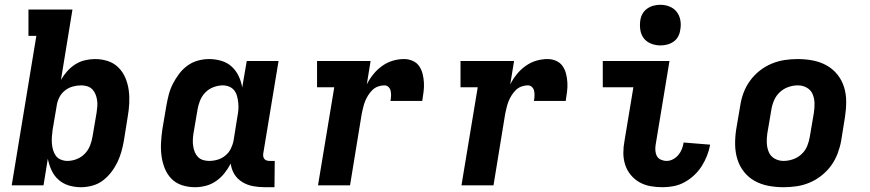

<svg xmlns="http://www.w3.org/2000/svg" viewBox="-20 -775 3640 803"><path d="M319 8Q292 8 267.5 0.5Q243 -7 224.5 -23.5Q206 -40 195.5 -63Q185 -86 180 -111L162 0H29L132 -625H99V-735H283L235 -441Q246 -460 261 -477Q276 -494 295 -506Q314 -518 335.5 -523Q357 -528 377 -528Q406 -528 431.5 -519.5Q457 -511 475.5 -492.5Q494 -474 504.5 -449Q515 -424 518.5 -397Q522 -370 520.5 -342Q519 -314 514 -286L498 -186Q494 -163 487.5 -140Q481 -117 470.5 -95.5Q460 -74 444.5 -54Q429 -34 409.5 -19.5Q390 -5 366 1.5Q342 8 319 8ZM262 -102Q281 -102 300.5 -109.5Q320 -117 334.5 -132Q349 -147 356.5 -166Q364 -185 367 -204L384 -304Q386 -317 387 -330.5Q388 -344 386 -356.5Q384 -369 379.5 -380.5Q375 -392 366.5 -401Q358 -410 345.5 -414Q333 -418 320 -418Q302 -418 284 -413Q266 -408 251 -396Q236 -384 227.5 -366.5Q219 -349 217 -332L200 -232Q198 -217 197 -203Q196 -189 197 -175Q198 -161 202 -147.5Q206 -134 213.5 -123.5Q221 -113 234.5 -107.5Q248 -102 262 -102Z M796 8Q767 8 741 -0.5Q715 -9 697 -27.5Q679 -46 669 -71Q659 -96 655.5 -123Q652 -150 653.5 -178Q655 -206 659 -234L676 -334Q680 -357 686 -380Q692 -403 703 -424.5Q714 -446 729 -466Q744 -486 764 -500.5Q784 -515 807.5 -521.5Q831 -528 854 -528Q881 -528 906 -520.5Q931 -513 949 -496.5Q967 -480 978 -457Q989 -434 993 -409L1012 -520H1145L1081 -133Q1080 -127 1081 -121Q1082 -115 1085.5 -110.5Q1089 -106 1095 -104Q1101 -102 1107 -102H1129L1128 8H1088Q1062 8 1038 3.5Q1014 -1 993.5 -13.5Q973 -26 960.5 -46Q948 -66 945 -91Q934 -70 919 -51Q904 -32 884 -18Q864 -4 841 2Q818 8 796 8ZM854 -102Q872 -102 889.5 -107Q907 -112 922 -124Q937 -136 945.5 -153.5Q954 -171 957 -188L973 -288Q976 -303 977 -317Q978 -331 976.5 -345Q975 -359 971.5 -372.5Q968 -386 960 -396.5Q952 -407 939 -412.5Q926 -418 912 -418Q893 -418 873 -410.5Q853 -403 838.5 -388Q824 -373 816.5 -354Q809 -335 806 -316L789 -216Q787 -203 786.5 -189.5Q786 -176 788 -163.5Q790 -151 794.5 -139.5Q799 -128 807.5 -119Q816 -110 828.5 -106Q841 -102 854 -102Z M1310 0 1378 -410H1306V-520H1530L1514 -422Q1525 -444 1541 -464Q1557 -484 1578 -499Q1599 -514 1622.5 -521Q1646 -528 1670 -528Q1689 -528 1706 -520.5Q1723 -513 1733 -498.5Q1743 -484 1747.5 -466Q1752 -448 1753 -429Q1754 -410 1751.5 -391Q1749 -372 1746 -353H1613Q1615 -363 1615.5 -373.5Q1616 -384 1614 -394Q1612 -404 1605 -411Q1598 -418 1587 -418Q1574 -418 1560.5 -413Q1547 -408 1537 -398Q1527 -388 1519.5 -376Q1512 -364 1507 -351.5Q1502 -339 1499 -326Q1496 -313 1493 -300L1444 0Z M1910 0 1978 -410H1906V-520H2130L2114 -422Q2125 -444 2141 -464Q2157 -484 2178 -499Q2199 -514 2222.5 -521Q2246 -528 2270 -528Q2289 -528 2306 -520.5Q2323 -513 2333 -498.5Q2343 -484 2347.5 -466Q2352 -448 2353 -429Q2354 -410 2351.5 -391Q2349 -372 2346 -353H2213Q2215 -363 2215.5 -373.5Q2216 -384 2214 -394Q2212 -404 2205 -411Q2198 -418 2187 -418Q2174 -418 2160.5 -413Q2147 -408 2137 -398Q2127 -388 2119.5 -376Q2112 -364 2107 -351.5Q2102 -339 2099 -326Q2096 -313 2093 -300L2044 0Z M2751 8Q2725 8 2700 3.5Q2675 -1 2654 -13Q2633 -25 2617.5 -44Q2602 -63 2594.5 -86.5Q2587 -110 2587 -135.5Q2587 -161 2592 -187L2629 -410H2501V-520H2780L2722 -169Q2720 -157 2721 -144.5Q2722 -132 2727.5 -122Q2733 -112 2744.5 -107Q2756 -102 2768 -102Q2782 -102 2795 -109Q2808 -116 2817.5 -127.5Q2827 -139 2832 -152Q2837 -165 2839 -179L2950 -170Q2946 -147 2937 -124Q2928 -101 2915 -80.5Q2902 -60 2883.5 -42.5Q2865 -25 2843 -13Q2821 -1 2797.5 3.5Q2774 8 2751 8ZM2742 -585Q2722 -585 2703 -592.5Q2684 -600 2672.5 -615Q2661 -630 2658 -650Q2655 -670 2658 -690Q2660 -705 2667.5 -718Q2675 -731 2687.5 -739.5Q2700 -748 2714 -751.5Q2728 -755 2742 -755Q2762 -755 2780.5 -747.5Q2799 -740 2810.5 -725Q2822 -710 2825.5 -690Q2829 -670 2825 -650Q2823 -635 2816 -622Q2809 -609 2796.5 -600.5Q2784 -592 2770 -588.5Q2756 -585 2742 -585Z M3257 8Q3224 8 3193 2Q3162 -4 3136 -18.5Q3110 -33 3091.5 -56.5Q3073 -80 3064 -109Q3055 -138 3054.5 -170Q3054 -202 3059 -234L3076 -334Q3080 -361 3090 -387.5Q3100 -414 3117 -437.5Q3134 -461 3157.5 -479.5Q3181 -498 3208 -509Q3235 -520 3262 -524Q3289 -528 3316 -528Q3349 -528 3380 -522Q3411 -516 3437 -501.5Q3463 -487 3482 -463.5Q3501 -440 3510 -411Q3519 -382 3519 -350Q3519 -318 3514 -286L3498 -186Q3493 -159 3483 -132.5Q3473 -106 3456 -82.5Q3439 -59 3415.5 -40.5Q3392 -22 3365.5 -11Q3339 0 3311.5 4Q3284 8 3257 8ZM3257 -102Q3277 -102 3297 -109Q3317 -116 3332.5 -130.5Q3348 -145 3356 -164.5Q3364 -184 3367 -204L3384 -304Q3387 -324 3386.5 -344Q3386 -364 3378.5 -381.5Q3371 -399 3354 -408.5Q3337 -418 3317 -418Q3297 -418 3277 -411Q3257 -404 3241.5 -389.5Q3226 -375 3217.5 -355.5Q3209 -336 3206 -316L3189 -216Q3186 -196 3187 -176Q3188 -156 3195.5 -138.5Q3203 -121 3220 -111.5Q3237 -102 3257 -102Z"/></svg>

Font: Iosevka HT Extrabold Extended
Style: Italic
Weight: 800
Width: 7
Italic angle: -9°
Monospace: yes
Designer: Belleve Invis
Foundry: Belleve Invis
Version: Version 32.3.0; ttfautohint (v1.8.4)